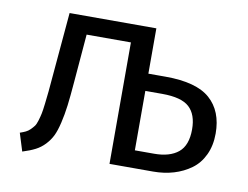

<svg xmlns="http://www.w3.org/2000/svg" viewBox="-64 -614 920 713"><g transform="rotate(10 396.0 -257.5)"><path d="M536.1 -355Q652.8 -355 704.3 -309.3Q755.9 -263.7 755.9 -179.2Q755.9 -133.8 739.3 -98.6Q722.7 -63.5 693.8 -42.5Q665 -21.5 628.9 -10.7Q592.8 0 551.8 0H387.2V-458H220.2L205.1 -276.9Q200.7 -222.2 196.3 -187Q191.9 -151.9 184.3 -119.9Q176.8 -87.9 167.5 -69.1Q158.2 -50.3 142.8 -33.9Q127.4 -17.6 107.9 -7.6Q88.4 2.4 60.1 11.2L39.1 -56.2Q51.8 -60.5 60.5 -64.7Q69.3 -68.8 77.4 -76.9Q85.4 -85 90.3 -91.6Q95.2 -98.1 99.9 -113.5Q104.5 -128.9 106.9 -140.6Q109.4 -152.3 112.5 -178.5Q115.7 -204.6 117.7 -225.6Q119.6 -246.6 123 -286.1L144 -525.9H471.2V-355ZM543.9 -65.9Q602.5 -65.9 634.8 -92.3Q667 -118.7 667 -179.2Q667 -235.4 637.2 -262.7Q607.4 -290 535.2 -290H471.2V-65.9Z"/></g></svg>

Font: Fira Sans Book
Style: Regular
Weight: 350
Designer: Carrois Corporate & Edenspiekermann AG
Foundry: Carrois Corporate GbR & Edenspiekermann AG
Version: Version 4.203;PS 004.203;hotconv 1.0.88;makeotf.lib2.5.64775